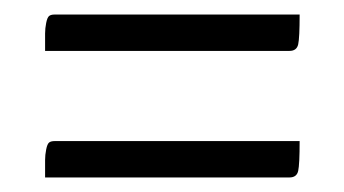

<svg xmlns="http://www.w3.org/2000/svg" viewBox="-20 -414 473 264"><path d="M392 -394Q392 -362 390 -353Q388 -344 378 -344H42Q42 -361 42 -368Q42 -375 43.5 -382.5Q45 -390 47.5 -392Q50 -394 55 -394ZM42 -170Q42 -187 42 -194Q42 -201 43.5 -208.5Q45 -216 47.5 -218Q50 -220 55 -220H392Q392 -188 390 -179Q388 -170 378 -170Z"/></svg>

Font: Yanone Kaffeesatz Light
Style: Regular
Weight: 300
Designer: Yanone (Cyrillic: Daniel Pouzeot)
Foundry: Yanone
Version: Version 1.003;PS 001.003;hotconv 1.0.88;makeotf.lib2.5.64775